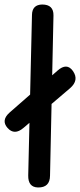

<svg xmlns="http://www.w3.org/2000/svg" viewBox="-63 -806 353 847"><path d="M40.5 -241.7Q0.5 -207.5 -29.8 -241.7Q-59.6 -275.4 -20 -310.1L190.9 -494.6Q231.9 -530.8 258.8 -492.7Q287.1 -452.1 245.6 -416.5ZM123 -786.1Q173.8 -786.1 172.9 -737.8L157.7 -31.2Q157.2 22 104.5 21Q60.5 20 61.5 -32.2L78.1 -740.7Q79.1 -785.2 123 -786.1Z"/></svg>

Font: Comic Relief LRS
Style: Regular
Weight: 400
Designer: Jeff Davis
Foundry: Loudifier
Version: Version 1.0